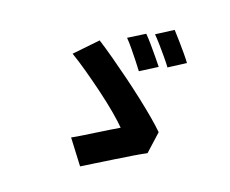

<svg xmlns="http://www.w3.org/2000/svg" viewBox="-82 -872 1163 970"><g transform="rotate(10 500.0 -387.0)"><path d="M600 -724Q614 -704 631 -675.5Q648 -647 664 -618.5Q680 -590 691 -570L596 -531Q585 -553 569.5 -581.5Q554 -610 538 -638.5Q522 -667 508 -687ZM738 -768Q751 -748 768.5 -719Q786 -690 802.5 -661.5Q819 -633 828 -614L735 -575Q724 -597 708 -625Q692 -653 675 -681Q658 -709 644 -729ZM711 -131Q680 -121 637 -104.5Q594 -88 547 -69.5Q500 -51 457.5 -34Q415 -17 387 -6L317 -142Q341 -150 372.5 -162.5Q404 -175 438 -188.5Q472 -202 502.5 -214Q533 -226 555 -234Q536 -262 500.5 -304.5Q465 -347 420 -394.5Q375 -442 330.5 -486Q286 -530 251 -560L374 -650Q410 -617 453 -574Q496 -531 540 -485Q584 -439 624.5 -394Q665 -349 697 -310.5Q729 -272 748 -245Z"/></g></svg>

Font: Noto Sans JP ExtraBold
Style: Regular
Weight: 800
Designer: Ryoko NISHIZUKA  (kana, bopomofo & ideographs); Paul D. Hunt (Latin, Greek & Cyrillic); Sandoll Communications , Soo-you
Foundry: Adobe
Version: Version 2.004-H2;hotconv 1.0.118;makeotfexe 2.5.65603